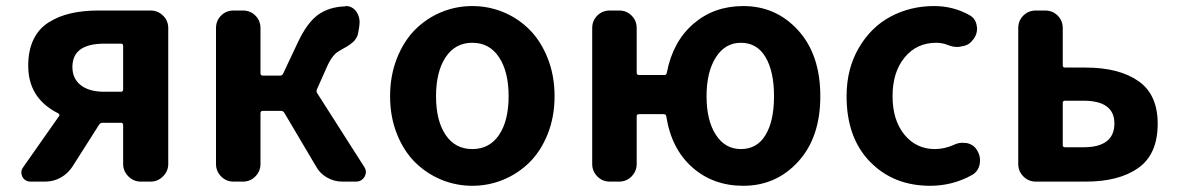

<svg xmlns="http://www.w3.org/2000/svg" viewBox="-20 -594 3849 628"><path d="M376 -293.9Q382.8 -293.9 382.8 -301.8V-443.4Q382.8 -451.2 376 -451.2H321.3Q216.8 -451.2 216.8 -375Q216.8 -336.9 244.1 -315.4Q271.5 -293.9 321.3 -293.9ZM301.8 -559.6H472.7Q496.1 -559.6 513.2 -543Q530.3 -526.4 530.3 -502V-57.6Q530.3 -34.2 513.2 -17.1Q496.1 0 472.7 0H440.4Q417 0 399.9 -17.1Q382.8 -34.2 382.8 -57.6V-184.6Q382.8 -192.4 376 -192.4H315.4Q307.6 -192.4 303.7 -185.5L216.8 -48.8Q202.1 -26.4 178.7 -13.2Q155.3 0 127.9 0H80.1Q61.5 0 52.7 -16.6Q49.8 -23.4 49.8 -30.3Q49.8 -39.1 55.7 -46.9L172.9 -213.9Q176.8 -219.7 169.9 -223.6Q72.3 -272.5 72.3 -378.9Q72.3 -428.7 89.4 -464.4Q106.4 -500 138.7 -520.5Q170.9 -541 211.4 -550.3Q252 -559.6 301.8 -559.6Z M1016.6 -301.8Q1013.7 -294.9 1017.6 -289.1L1170.9 -48.8Q1176.8 -40 1176.8 -31.2Q1176.8 -24.4 1172.9 -16.6Q1163.1 0 1144.5 0H1099.6Q1073.2 0 1049.8 -13.2Q1026.4 -26.4 1013.7 -49.8L910.2 -224.6Q906.2 -231.4 899.4 -231.4H839.8Q832 -231.4 832 -223.6V-57.6Q832 -34.2 815.4 -17.1Q798.8 0 774.4 0H744.1Q719.7 0 703.1 -17.1Q686.5 -34.2 686.5 -57.6V-502Q686.5 -526.4 703.1 -543Q719.7 -559.6 744.1 -559.6H774.4Q798.8 -559.6 815.4 -543Q832 -526.4 832 -502V-354.5Q832 -346.7 839.8 -346.7H896.5Q903.3 -346.7 906.2 -353.5L954.1 -455.1Q984.4 -519.5 1020 -545.4Q1055.7 -571.3 1108.4 -573.2Q1110.4 -574.2 1111.3 -574.2Q1132.8 -574.2 1146.5 -554.7Q1156.2 -539.1 1156.2 -521.5Q1156.2 -515.6 1155.3 -508.8L1151.4 -485.4Q1150.4 -478.5 1146.5 -471.7Q1142.6 -464.8 1138.7 -460.4Q1134.8 -456.1 1127 -450.2Q1119.1 -444.3 1114.7 -441.9Q1110.4 -439.5 1100.1 -433.6Q1089.8 -427.7 1086.9 -425.8Q1065.4 -413.1 1047.9 -372.1Z M1255.9 -279.3Q1255.9 -346.7 1278.3 -403.3Q1300.8 -460 1337.9 -497.1Q1375 -534.2 1423.3 -554.2Q1471.7 -574.2 1524.9 -574.2Q1578.1 -574.2 1626.5 -554.2Q1674.8 -534.2 1711.9 -497.1Q1749 -460 1771.5 -403.3Q1793.9 -346.7 1793.9 -279.3Q1793.9 -211.9 1771.5 -155.8Q1749 -99.6 1711.9 -63Q1674.8 -26.4 1626.5 -6.3Q1578.1 13.7 1524.9 13.7Q1471.7 13.7 1423.3 -6.3Q1375 -26.4 1337.9 -63Q1300.8 -99.6 1278.3 -155.8Q1255.9 -211.9 1255.9 -279.3ZM1643.6 -279.3Q1643.6 -359.4 1612.3 -406.7Q1581.1 -454.1 1524.9 -454.1Q1468.8 -454.1 1437.5 -406.7Q1406.2 -359.4 1406.2 -279.3Q1406.2 -199.2 1437.5 -152.8Q1468.8 -106.4 1524.9 -106.4Q1581.1 -106.4 1612.3 -152.8Q1643.6 -199.2 1643.6 -279.3Z M2403.3 -106.4Q2456.1 -106.4 2483.9 -152.3Q2511.7 -198.2 2511.7 -279.3Q2511.7 -360.4 2483.9 -407.2Q2456.1 -454.1 2403.3 -454.1Q2351.6 -454.1 2321.3 -406.2Q2291 -358.4 2291 -279.3Q2291 -200.2 2321.3 -153.3Q2351.6 -106.4 2403.3 -106.4ZM2062.5 -356.4Q2062.5 -348.6 2070.3 -348.6H2152.3Q2160.2 -348.6 2161.1 -356.4Q2180.7 -458 2248 -516.1Q2315.4 -574.2 2411.1 -574.2Q2518.6 -574.2 2590.8 -494.6Q2663.1 -415 2663.1 -279.3Q2663.1 -144.5 2590.8 -65.4Q2518.6 13.7 2411.1 13.7Q2312.5 13.7 2244.1 -46.9Q2175.8 -107.4 2159.2 -213.9Q2158.2 -220.7 2150.4 -220.7H2070.3Q2062.5 -220.7 2062.5 -213.9V-57.6Q2062.5 -34.2 2045.9 -17.1Q2029.3 0 2004.9 0H1974.6Q1950.2 0 1933.6 -17.1Q1917 -34.2 1917 -57.6V-502Q1917 -526.4 1933.6 -543Q1950.2 -559.6 1974.6 -559.6H2004.9Q2029.3 -559.6 2045.9 -543Q2062.5 -526.4 2062.5 -502Z M3022.5 13.7Q2902.3 13.7 2825.7 -64.9Q2749 -143.6 2749 -279.3Q2749 -369.1 2789.1 -437.5Q2829.1 -505.9 2893.6 -540Q2958 -574.2 3035.2 -574.2Q3097.7 -574.2 3150.4 -544.9Q3171.9 -533.2 3174.8 -508.8Q3175.8 -504.9 3175.8 -500Q3175.8 -481.4 3164.1 -465.8L3162.1 -463.9Q3149.4 -445.3 3125 -442.4Q3118.2 -440.4 3111.3 -440.4Q3094.7 -440.4 3079.1 -447.3Q3061.5 -454.1 3042 -454.1Q2978.5 -454.1 2939 -406.2Q2899.4 -358.4 2899.4 -279.3Q2899.4 -201.2 2938 -153.8Q2976.6 -106.4 3038.1 -106.4Q3068.4 -106.4 3099.6 -120.1Q3113.3 -127 3127.9 -127Q3134.8 -127 3142.6 -126Q3165 -121.1 3175.8 -102.5Q3185.5 -86.9 3185.5 -70.3Q3185.5 -63.5 3184.6 -57.6Q3179.7 -33.2 3159.2 -21.5Q3095.7 13.7 3022.5 13.7Z M3368.2 0Q3343.8 0 3327.1 -17.1Q3310.5 -34.2 3310.5 -57.6V-502Q3310.5 -526.4 3327.1 -543Q3343.8 -559.6 3368.2 -559.6H3398.4Q3422.9 -559.6 3439.5 -543Q3456.1 -526.4 3456.1 -502V-379.9Q3456.1 -373 3463.9 -373H3531.2Q3639.6 -373 3703.1 -329.1Q3766.6 -285.2 3766.6 -189.5Q3766.6 -89.8 3703.6 -44.9Q3640.6 0 3531.2 0ZM3456.1 -119.1Q3456.1 -112.3 3463.9 -112.3H3523.4Q3625 -112.3 3625 -190.4Q3625 -264.6 3523.4 -264.6H3463.9Q3456.1 -264.6 3456.1 -257.8Z"/></svg>

Font: Gen Jyuu Gothic Bold
Style: Bold
Weight: 700
Designer: [Source Han Sans]
Ryoko NISHIZUKA  (kana & ideographs); Paul D. Hunt (Latin, Greek & Cyrillic); Wenlong ZHANG  (bopomofo
Version: Version 1.002.20150607